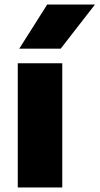

<svg xmlns="http://www.w3.org/2000/svg" viewBox="-20 -828 440 848"><path d="M58.5 0V-548.5H255V0ZM65 -613 188.5 -808H399.5L248 -613Z"/></svg>

Font: Encode Sans Semi Expanded ExBd
Style: Regular
Weight: 800
Width: 6
Designer: Multiple Designers
Foundry: Impallari Type
Version: Version 2.000